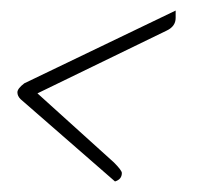

<svg xmlns="http://www.w3.org/2000/svg" viewBox="-20 -464 416 364"><path d="M26 -306 313 -444V-430Q313 -414 296 -406L51 -287L196 -156Q211 -141 211 -136Q211 -124 198 -120L19 -276Q13 -282 13 -289Q13 -296 26 -306Z"/></svg>

Font: Mr De Haviland
Style: Regular
Weight: 400
Designer: Alejandro Paul
Foundry: Alejandro Paul
Version: Version 1.000